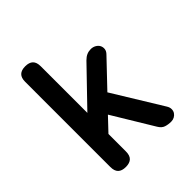

<svg xmlns="http://www.w3.org/2000/svg" viewBox="-206 -871 1011 1011"><g transform="rotate(-45 300.0 -365.0)"><path d="M205 -48Q205 -18 190.5 -4Q176 10 147 10Q118 10 103.5 -4Q89 -18 89 -48V-682Q89 -712 103.5 -726Q118 -740 147 -740Q176 -740 190.5 -726Q205 -712 205 -682V-335L397 -534Q411 -548 425 -554Q439 -560 455 -560Q471 -560 484 -552.5Q497 -545 503 -533.5Q509 -522 507.5 -508Q506 -494 493 -481L356 -337L524 -63Q533 -49 533 -35.5Q533 -22 526.5 -12Q520 -2 509 4Q498 10 485 10Q463 10 444.5 4Q426 -2 413 -24L275 -252L205 -178Z"/></g></svg>

Font: Maple Mono SemiBold
Style: Regular
Weight: 600
Monospace: yes
Designer: subframe7536
Version: Version 7.000